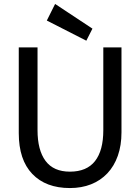

<svg xmlns="http://www.w3.org/2000/svg" viewBox="-20 -940 710 972"><path d="M503 -700H595V-270Q595 -204 576.5 -151.5Q558 -99 523.5 -62.5Q489 -26 441 -7Q393 12 334 12Q212 12 143.5 -59.5Q75 -131 75 -266V-700H170V-281Q170 -180 210.5 -125.5Q251 -71 334 -71Q419 -71 461 -124.5Q503 -178 503 -281ZM417 -734 217 -836 259 -920 448 -795Z"/></svg>

Font: ABeeZee
Style: Regular
Weight: 400
Designer: Anja Meiners
Foundry: Anja Meiners
Version: Version 1.001